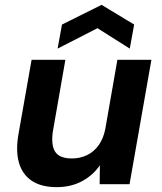

<svg xmlns="http://www.w3.org/2000/svg" viewBox="-20 -758 665 790"><path d="M213 12Q150 12 111 -14Q72 -40 58 -88.5Q44 -137 56 -206L110 -512H249L198 -220Q189 -163 206.5 -134.5Q224 -106 276 -106Q309 -106 337.5 -119.5Q366 -133 385.5 -160Q405 -187 413 -226L463 -512H603L513 0H390L391 -78Q363 -37 317.5 -12.5Q272 12 213 12ZM217 -558 235 -657 398 -738 532 -657 514 -558 381 -642Z"/></svg>

Font: DM Sans 12pt ExtraBold
Style: Italic
Weight: 800
Italic angle: -10°
Version: Version 4.004;gftools[0.9.30]